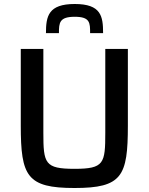

<svg xmlns="http://www.w3.org/2000/svg" viewBox="-20 -933 745 961"><path d="M354 -913C222 -913 210 -852 210 -767H275C275 -819 277 -849 354 -849C431 -849 431 -819 431 -767H496C496 -852 486 -913 354 -913ZM353 8C591 8 620 -51 620 -304V-688H507V-269C507 -115 501 -88 353 -88C204 -88 197 -115 197 -269V-688H84V-304C84 -51 115 8 353 8Z"/></svg>

Font: Saira UNSAM Medium
Style: Regular
Weight: 500
Designer: Hector Gatti with collaboration of the Omnibus-Type team
Foundry: Omnibus-Type
Version: Version 0.072;PS 000.072;hotconv 1.0.88;makeotf.lib2.5.64775